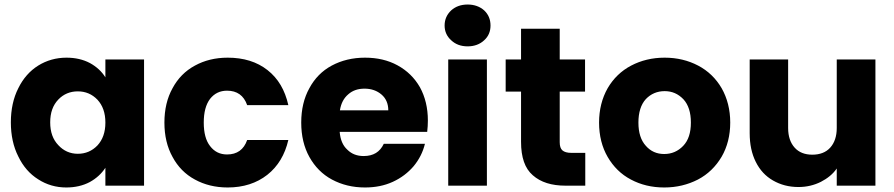

<svg xmlns="http://www.w3.org/2000/svg" viewBox="-20 -821 3952 849"><path d="M28 -280C28 -280 28 -280 28 -280C28 -223 39 -172 61 -129C82 -85 112 -51 149 -28C186 -4 228 8 273 8C273 8 273 8 273 8C312 8 347 0 377 -16C406 -32 429 -53 446 -79C446 -79 446 0 446 0C446 0 617 0 617 0C617 0 617 -558 617 -558C617 -558 446 -558 446 -558C446 -558 446 -479 446 -479C446 -479 446 -479 446 -479C430 -505 407 -526 378 -542C348 -558 313 -566 274 -566C274 -566 274 -566 274 -566C228 -566 186 -554 149 -531C112 -508 82 -474 61 -431C39 -388 28 -337 28 -280ZM446 -279C446 -279 446 -279 446 -279C446 -236 434 -203 411 -178C387 -153 358 -141 324 -141C324 -141 324 -141 324 -141C290 -141 261 -154 238 -179C214 -204 202 -237 202 -280C202 -280 202 -280 202 -280C202 -323 214 -356 238 -381C261 -405 290 -417 324 -417C324 -417 324 -417 324 -417C358 -417 387 -405 411 -380C434 -355 446 -322 446 -279Z M707 -279C707 -279 707 -279 707 -279C707 -221 719 -170 743 -127C766 -84 799 -50 842 -27C884 -4 932 8 987 8C987 8 987 8 987 8C1056 8 1115 -11 1162 -48C1209 -85 1240 -137 1255 -202C1255 -202 1073 -202 1073 -202C1073 -202 1073 -202 1073 -202C1058 -159 1028 -138 984 -138C984 -138 984 -138 984 -138C953 -138 928 -150 909 -175C890 -199 881 -234 881 -279C881 -279 881 -279 881 -279C881 -324 890 -359 909 -384C928 -408 953 -420 984 -420C984 -420 984 -420 984 -420C1028 -420 1058 -399 1073 -356C1073 -356 1255 -356 1255 -356C1255 -356 1255 -356 1255 -356C1240 -423 1210 -474 1163 -511C1116 -548 1057 -566 987 -566C987 -566 987 -566 987 -566C932 -566 884 -554 842 -531C799 -508 766 -474 743 -431C719 -388 707 -337 707 -279Z M1872 -288C1872 -288 1872 -288 1872 -288C1872 -344 1860 -393 1837 -435C1813 -477 1780 -509 1738 -532C1696 -555 1648 -566 1594 -566C1594 -566 1594 -566 1594 -566C1539 -566 1490 -554 1447 -531C1404 -508 1371 -474 1348 -431C1324 -388 1312 -337 1312 -279C1312 -279 1312 -279 1312 -279C1312 -221 1324 -170 1348 -127C1372 -84 1405 -50 1448 -27C1491 -4 1539 8 1594 8C1594 8 1594 8 1594 8C1639 8 1680 0 1717 -17C1754 -34 1784 -57 1809 -86C1833 -115 1850 -148 1859 -185C1859 -185 1677 -185 1677 -185C1677 -185 1677 -185 1677 -185C1660 -149 1631 -131 1588 -131C1588 -131 1588 -131 1588 -131C1559 -131 1535 -140 1516 -159C1496 -177 1485 -203 1482 -238C1482 -238 1869 -238 1869 -238C1869 -238 1869 -238 1869 -238C1871 -255 1872 -272 1872 -288ZM1483 -333C1483 -333 1483 -333 1483 -333C1488 -364 1500 -387 1520 -404C1539 -421 1563 -429 1592 -429C1592 -429 1592 -429 1592 -429C1622 -429 1647 -420 1667 -403C1687 -386 1697 -362 1697 -333C1697 -333 1483 -333 1483 -333Z M2048 -616C2048 -616 2048 -616 2048 -616C2077 -616 2102 -625 2121 -643C2140 -660 2149 -682 2149 -708C2149 -708 2149 -708 2149 -708C2149 -735 2140 -757 2121 -775C2102 -792 2077 -801 2048 -801C2048 -801 2048 -801 2048 -801C2018 -801 1994 -792 1975 -775C1956 -757 1946 -735 1946 -708C1946 -708 1946 -708 1946 -708C1946 -682 1956 -660 1975 -643C1994 -625 2018 -616 2048 -616ZM1962 -558C1962 -558 1962 0 1962 0C1962 0 2133 0 2133 0C2133 0 2133 -558 2133 -558C2133 -558 1962 -558 1962 -558Z M2507 -145C2507 -145 2507 -145 2507 -145C2488 -145 2475 -149 2467 -156C2459 -163 2455 -175 2455 -192C2455 -192 2455 -416 2455 -416C2455 -416 2567 -416 2567 -416C2567 -416 2567 -558 2567 -558C2567 -558 2455 -558 2455 -558C2455 -558 2455 -694 2455 -694C2455 -694 2284 -694 2284 -694C2284 -694 2284 -558 2284 -558C2284 -558 2216 -558 2216 -558C2216 -558 2216 -416 2216 -416C2216 -416 2284 -416 2284 -416C2284 -416 2284 -194 2284 -194C2284 -194 2284 -194 2284 -194C2284 -125 2301 -76 2336 -46C2371 -15 2419 0 2481 0C2481 0 2568 0 2568 0C2568 0 2568 -145 2568 -145C2568 -145 2507 -145 2507 -145Z M2917 8C2917 8 2917 8 2917 8C2972 8 3021 -4 3066 -27C3110 -50 3145 -84 3171 -128C3196 -171 3209 -222 3209 -279C3209 -279 3209 -279 3209 -279C3209 -336 3196 -387 3171 -431C3146 -474 3111 -508 3067 -531C3023 -554 2974 -566 2919 -566C2919 -566 2919 -566 2919 -566C2864 -566 2815 -554 2771 -531C2727 -508 2692 -474 2667 -431C2642 -387 2629 -336 2629 -279C2629 -279 2629 -279 2629 -279C2629 -221 2642 -170 2667 -127C2692 -84 2726 -50 2770 -27C2813 -4 2862 8 2917 8ZM2917 -140C2917 -140 2917 -140 2917 -140C2884 -140 2857 -152 2836 -176C2814 -200 2803 -234 2803 -279C2803 -279 2803 -279 2803 -279C2803 -324 2814 -359 2836 -383C2858 -406 2886 -418 2919 -418C2919 -418 2919 -418 2919 -418C2952 -418 2979 -406 3002 -382C3024 -358 3035 -324 3035 -279C3035 -279 3035 -279 3035 -279C3035 -234 3024 -200 3001 -176C2978 -152 2950 -140 2917 -140Z M3680 -558C3680 -558 3680 -255 3680 -255C3680 -255 3680 -255 3680 -255C3680 -218 3670 -189 3651 -168C3632 -147 3605 -137 3572 -137C3572 -137 3572 -137 3572 -137C3539 -137 3513 -147 3494 -168C3475 -189 3465 -218 3465 -255C3465 -255 3465 -558 3465 -558C3465 -558 3295 -558 3295 -558C3295 -558 3295 -232 3295 -232C3295 -232 3295 -232 3295 -232C3295 -183 3304 -141 3322 -105C3340 -69 3365 -42 3398 -23C3431 -4 3468 6 3511 6C3511 6 3511 6 3511 6C3547 6 3580 -2 3610 -17C3639 -32 3663 -51 3680 -76C3680 -76 3680 0 3680 0C3680 0 3851 0 3851 0C3851 0 3851 -558 3851 -558C3851 -558 3680 -558 3680 -558Z"/></svg>

Font: Girnar Poppins
Style: Bold
Weight: 500
Designer: Ninad Kale (Devanagari), Jonny Pinhorn (Latin)
Foundry: Indian Type Foundry
Version: ""